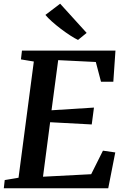

<svg xmlns="http://www.w3.org/2000/svg" viewBox="-24 -1016 680 1036"><path d="M-3.5 0 1.5 -44.5 76 -57 158.5 -684 89 -695.5 94.5 -743H599L587.5 -575H521L493 -681.5L290 -691.5L254 -421L483 -435.5L471 -344.5L246.5 -356.5L208 -62.5L468 -76L531.5 -203L598 -193.5L560 0ZM397 -800.5Q380 -808.5 355.2 -824.5Q330.5 -840.5 304.5 -860.2Q278.5 -880 256 -900Q233.5 -920 221 -935.5L300.5 -996L443.5 -838.5Z"/></svg>

Font: Merriweather Light 18pt SemiBold
Style: Italic
Weight: 600
Italic angle: -7.8°
Version: Version 2.101